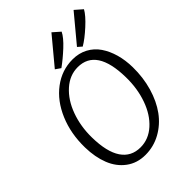

<svg xmlns="http://www.w3.org/2000/svg" viewBox="-277 -1098 1230 1230"><g transform="rotate(-45 338.0 -483.5)"><path d="M501.5 -767.1 473.6 -791.5 626 -974.6 676.3 -930.7Q656.2 -894 600.6 -843.3Q544.9 -792.5 501.5 -767.1ZM307.1 -766.1 272 -790.5 424.3 -973.6 473.6 -930.2Q456.1 -894.5 406 -847.9Q356 -801.3 307.1 -766.1ZM295.4 8.3Q220.2 8.3 165.5 -32.5Q110.8 -73.2 83.7 -141.8Q56.6 -210.4 54.7 -299.3Q52.2 -426.8 96.7 -531.5Q141.1 -636.2 220.5 -695.8Q299.8 -755.4 397 -755.4Q454.1 -755.4 499.5 -731.2Q544.9 -707 573.7 -664.6Q602.5 -622.1 618.2 -566.9Q633.8 -511.7 634.8 -447.3Q636.2 -353 611.8 -269Q587.4 -185.1 543 -124Q498.5 -63 434.1 -27.3Q369.6 8.3 295.4 8.3ZM307.1 -48.3Q380.4 -48.3 439 -100.8Q497.6 -153.3 528.8 -241.5Q560.1 -329.6 558.1 -433.6Q553.7 -696.8 385.3 -696.8Q312.5 -696.8 253.2 -643.8Q193.8 -590.8 161.9 -503.2Q129.9 -415.5 131.3 -314Q133.3 -181.2 178.2 -114.7Q223.1 -48.3 307.1 -48.3Z"/></g></svg>

Font: HaufeMerriweatherSansLt
Style: Italic
Weight: 300
Designer: Eben Sorkin ( eben@eyebytes.com )
Foundry: Eben Sorkin
Version: Version 1.56